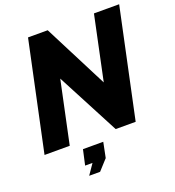

<svg xmlns="http://www.w3.org/2000/svg" viewBox="-161 -836 1070 1174"><g transform="rotate(-20 374.0 -248.5)"><path d="M155 -710H283L496 -293L584 -710H748L597 0H467L254 -406L168 0H4ZM217 213 263 146H215L237 47H369L349 146L288 213Z"/></g></svg>

Font: Raleway ExtraBold
Style: Italic
Weight: 800
Italic angle: -12°
Designer: Matt McInerney, Pablo Impallari, Rodrigo Fuenzalida
Foundry: Matt McInerney, Pablo Impallari, Rodrigo Fuenzalida
Version: Version 4.026